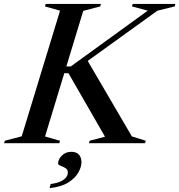

<svg xmlns="http://www.w3.org/2000/svg" viewBox="-58 -725 908 972"><path d="M609.5 -34.5 680 -12.5 676 0H392L396 -12.5L473.5 -33L288.5 -354.5H228.5L240 -388.5H300L690 -671L610 -692.5L614 -705H830L826.5 -692.5L739 -671L348.5 -389.5L378.5 -429.5ZM246 -671 169.5 -692.5 173.5 -705H453L449.5 -692.5L363.5 -670L170 -34L245.5 -12.5L242.5 0H-37.5L-33.5 -12.5L52 -35ZM236 103Q236 82 255 62.8Q274 43.5 304 43.5Q327.5 43.5 341 57.5Q354.5 71.5 354.5 96.5Q354.5 119.5 339 147.8Q323.5 176 288.2 198.5Q253 221 193 227.5L198.5 206.5Q230 202.5 249 193.5Q268 184.5 276.8 172.5Q285.5 160.5 285.5 148.5Q285.5 133 273.2 125.8Q261 118.5 248.5 114Q236 109.5 236 103Z"/></svg>

Font: Newsreader 60pt Medium
Style: Italic
Weight: 500
Italic angle: -17°
Designer: Hugues Gentile
Foundry: Production Type
Version: Version 1.003